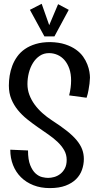

<svg xmlns="http://www.w3.org/2000/svg" viewBox="-20 -964 503 994"><path d="M445.8 -562Q445.3 -547.4 443.4 -530.8Q441.4 -516.6 438.2 -497.6Q435.1 -478.5 428.2 -458L337.9 -470.2Q343.3 -491.2 345.7 -510.5Q348.1 -529.8 348.1 -546.9Q348.1 -582 338.9 -608.4Q329.6 -634.8 314 -652.8Q298.3 -670.9 277.6 -679.9Q256.8 -689 233.9 -689Q206.5 -689 185.8 -675Q165 -661.1 150.9 -638.4Q136.7 -615.7 129.4 -587.2Q122.1 -558.6 122.1 -528.8Q122.1 -499.5 132.1 -472.9Q142.1 -446.3 159.4 -422.6Q176.8 -398.9 199.7 -378.4Q222.7 -357.9 249 -340.8Q294.4 -311.5 325.9 -286.6Q357.4 -261.7 377 -238Q396.5 -214.4 405.3 -190.9Q414.1 -167.5 414.1 -141.1Q414.1 -112.3 404.5 -85Q395 -57.6 374 -36.6Q353 -15.6 319.6 -2.9Q286.1 9.8 237.8 9.8Q190.9 9.8 153.1 -5.1Q115.2 -20 88.6 -46.4Q62 -72.8 47.6 -109.1Q33.2 -145.5 33.2 -189L125 -185.1Q125 -137.2 136.5 -108.9Q147.9 -80.6 164.3 -65.9Q180.7 -51.3 198.5 -47.1Q216.3 -43 229 -43Q243.7 -43 260.5 -47.6Q277.3 -52.2 291.7 -63.2Q306.2 -74.2 315.7 -92Q325.2 -109.9 325.2 -136.2Q325.2 -163.6 312.3 -186.3Q299.3 -209 278.3 -229Q257.3 -249 230.5 -267.6Q203.6 -286.1 175.5 -305.7Q147.5 -325.2 120.6 -346.7Q93.8 -368.2 72.8 -393.8Q51.8 -419.4 38.8 -450.7Q25.9 -481.9 25.9 -521Q25.9 -545.9 30 -572.3Q34.2 -598.6 43.7 -623.8Q53.2 -648.9 69.1 -671.1Q85 -693.4 108.9 -710Q132.8 -726.6 165.3 -736.3Q197.8 -746.1 240.2 -746.1Q284.7 -745.1 317.4 -734.4Q350.1 -723.6 373 -707.3Q396 -690.9 410.2 -670.9Q424.3 -650.9 432.1 -630.6Q439.9 -610.4 442.9 -592.3Q445.8 -574.2 445.8 -562ZM335.9 -913.1 261.7 -775.4H210L134.8 -913.1L195.8 -944.3L246.6 -800.3H220.7L280.8 -942.4Z"/></svg>

Font: Englebert
Style: Regular
Weight: 400
Designer: Astigmatic (AOETI)
Foundry: Astigmatic (AOETI)
Version: Version 1.000